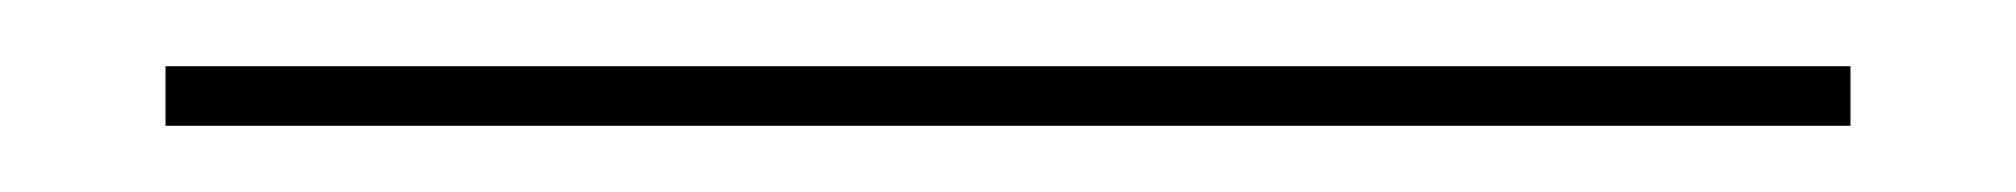

<svg xmlns="http://www.w3.org/2000/svg" viewBox="-20 103 609 58"><path d="M539 141V123H30V141Z"/></svg>

Font: IBM Plex Sans Thai Looped Thin
Style: Regular
Weight: 100
Designer: Mike Abbink, Paul van der Laan, Pieter van Rosmalen, Ben Mitchell, Mark Frömberg
Foundry: Bold Monday
Version: Version 1.1